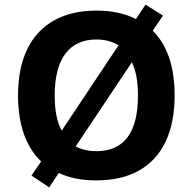

<svg xmlns="http://www.w3.org/2000/svg" viewBox="-20 -771 836 831"><path d="M116.2 -11.2 158.2 -72.3Q58.1 -168 58.1 -358.9Q58.1 -475.6 97.7 -557.6Q137.2 -639.6 213.4 -682.4Q289.6 -725.1 397.9 -725.1Q497.6 -725.1 568.4 -688.5L609.9 -751L685.5 -703.6L641.1 -638.2Q735.8 -543.5 735.8 -357.9Q735.8 -240.2 696.8 -158Q657.7 -75.7 581.8 -33Q505.9 9.8 397 9.8Q301.8 9.8 234.4 -22.5L192.9 40ZM397.9 -600.1Q309.1 -600.1 262.9 -538.6Q216.8 -477.1 216.8 -357.9Q216.8 -259.3 247.1 -205.6L493.2 -575.2Q450.7 -600.1 397.9 -600.1ZM577.1 -357.9Q577.1 -448.2 550.8 -501.5L307.6 -137.2Q345.7 -116.7 397 -116.7Q577.1 -116.7 577.1 -357.9Z"/></svg>

Font: Viking Open Sans
Style: Bold
Weight: 700
Foundry: Ascender Corporation
Version: Version 2.001